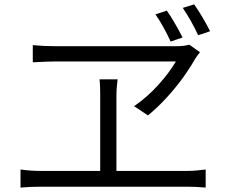

<svg xmlns="http://www.w3.org/2000/svg" viewBox="-20 -867 1040 872"><path d="M737.8 -818.8Q755.4 -793.5 775.1 -759.5Q794.9 -725.6 809.1 -696.8L754.9 -678.2Q741.7 -708 722.9 -741.9Q704.1 -775.9 686 -801.8ZM861.8 -847.2Q879.4 -822.3 899.2 -789.1Q918.9 -755.9 934.1 -725.1L879.9 -707Q865.7 -738.3 846.9 -771.5Q828.1 -804.7 810.1 -831.1ZM888.2 -629.9Q881.8 -621.6 876 -614Q870.1 -606.4 865.2 -598.1Q842.8 -558.1 809.1 -511.7Q775.4 -465.3 734.6 -421.1Q693.8 -377 651.9 -342.8L588.9 -384.8Q648.4 -425.3 699 -481.4Q749.5 -537.6 778.8 -587.9H232.9Q214.8 -587.9 190.4 -586.9Q166 -585.9 147.5 -585Q128.9 -584 128.9 -584V-662.1Q152.3 -659.7 178 -658.4Q203.6 -657.2 229 -657.2H784.2Q815.4 -657.2 839.8 -664.1ZM508.8 -433.1V-90.8H831.1Q853.5 -90.8 874 -92.8Q894.5 -94.7 914.1 -97.2V-15.1Q893.6 -17.1 869.9 -18.1Q846.2 -19 831.1 -19H162.1Q141.1 -19 118.7 -18.1Q96.2 -17.1 73.2 -15.1V-97.2Q118.2 -90.8 162.1 -90.8H435.1V-434.1Q435.1 -449.7 434.6 -468.5Q434.1 -487.3 432.1 -506.8H514.2Q511.7 -487.3 510.3 -469.5Q508.8 -451.7 508.8 -433.1Z"/></svg>

Font: Shanggu Mono N
Style: Regular
Weight: 350
Designer: GuiWonder
Version: Version 1.021